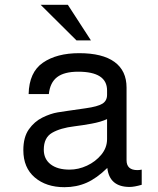

<svg xmlns="http://www.w3.org/2000/svg" viewBox="-20 -760 658 798"><path d="M569 -55V8Q538 17 519 17Q435 17 426 -62Q382 -19 340 -0.5Q298 18 248 18Q172 18 124.5 -22.5Q77 -63 77 -136Q77 -190 100 -222.5Q123 -255 156.5 -271.5Q190 -288 220 -293Q234 -295 263 -299.5Q292 -304 336 -310Q386 -317 405.5 -329Q425 -341 425 -366V-384Q425 -462 305 -462Q247 -462 217.5 -439.5Q188 -417 183 -369H99Q101 -460 158.5 -499.5Q216 -539 309 -539Q406 -539 456 -502.5Q506 -466 506 -396V-94Q506 -53 551 -53Q559 -53 569 -55ZM425 -182V-265Q399 -253 360.5 -246Q322 -239 289 -235Q231 -228 196.5 -208Q162 -188 162 -138Q162 -99 190.5 -77Q219 -55 269 -55Q306 -55 341.5 -71.5Q377 -88 401 -117Q425 -146 425 -182ZM358 -592H298L149 -740H262Z"/></svg>

Font: Fragment Mono SC
Style: Regular
Weight: 400
Monospace: yes
Designer: Wei Huang based on Nimbus Sans by URW Studio, based on Helvetica by Max Miedinger.
Foundry: Wei Huang
Version: Version 1.012; ttfautohint (v1.8.4.7-5d5b)